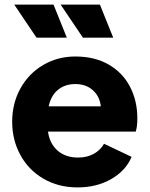

<svg xmlns="http://www.w3.org/2000/svg" viewBox="-20 -804 651 836"><path d="M33 -274Q33 -354 69 -419Q105 -484 168 -521Q231 -558 308 -558Q392 -558 453 -523Q514 -488 546 -426.5Q578 -365 578 -289Q578 -252 571 -231H189Q196 -179 230.5 -148.5Q265 -118 320 -118Q359 -118 388 -134Q417 -150 433 -178L553 -121Q528 -61 464.5 -24.5Q401 12 318 12Q234 12 169 -26Q104 -64 68.5 -129.5Q33 -195 33 -274ZM419 -341Q414 -385 384 -411.5Q354 -438 308 -438Q263 -438 232.5 -413Q202 -388 192 -341ZM244 -784H415L473 -640H341ZM213 -784 271 -640H139L42 -784Z"/></svg>

Font: Evergrow Sans 
Style: ExtraBold
Weight: 800
Foundry: 10Web
Version: Version 1.000